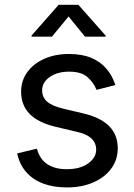

<svg xmlns="http://www.w3.org/2000/svg" viewBox="-20 -781 568 812"><path d="M262.7 11.7Q206.5 11.7 162.8 -4.6Q119.1 -21 90.8 -53.2Q62.5 -85.4 52.7 -132.3L136.2 -152.3Q147.9 -107.4 180.4 -86.4Q212.9 -65.4 261.7 -65.4Q318.8 -65.4 352.8 -89.8Q386.7 -114.3 386.7 -147.9Q386.7 -176.3 366.9 -195.1Q347.2 -213.9 306.6 -223.1L215.8 -244.6Q141.6 -262.2 105.5 -299.1Q69.3 -335.9 69.3 -393.6Q69.3 -440.4 95.7 -476.3Q122.1 -512.2 167.7 -532.5Q213.4 -552.7 271.5 -552.7Q327.6 -552.7 366.9 -535.9Q406.2 -519 430.9 -489.5Q455.6 -460 467.8 -421.4L388.2 -400.9Q377 -430.2 350.8 -454.1Q324.7 -478 272 -478Q223.1 -478 190.7 -455.6Q158.2 -433.1 158.2 -398.9Q158.2 -368.7 180.2 -350.3Q202.1 -332 250 -320.8L332.5 -301.3Q406.7 -283.7 442.4 -246.8Q478 -210 478 -153.8Q478 -106 450.9 -68.6Q423.8 -31.2 375.2 -9.8Q326.7 11.7 262.7 11.7ZM199.7 -626H113.3V-630.4L228 -760.7H311.5L426.8 -630.4V-626H339.4L270 -711.4Z"/></svg>

Font: Inter Variable
Style: Regular
Weight: 400
Designer: Rasmus Andersson
Foundry: rsms
Version: Version 4.001;git-9221beed3